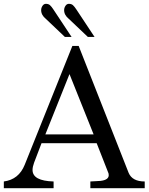

<svg xmlns="http://www.w3.org/2000/svg" viewBox="-28 -983 776 1003"><path d="M-8 -35Q70 -45 101 -122L350 -743H383L644 -80Q663 -35 728 -35V0H444V-35Q449 -35 471 -36.5Q493 -38 497 -38Q540 -43 540 -68L539 -77L477 -235H189L150 -133Q142 -111 142 -95Q142 -38 252 -35V0H-8ZM335 -596 209 -281H461ZM252 -932 346 -790H338Q329 -790 320 -790H311L212 -884Q187 -904 187 -930Q187 -942 194 -952.5Q201 -963 212 -963Q225 -963 233 -956Q241 -949 252 -932ZM372 -932 466 -790H458Q449 -790 440 -790H431L332 -884Q307 -904 307 -930Q307 -942 314 -952.5Q321 -963 332 -963Q345 -963 353 -956Q361 -949 372 -932Z"/></svg>

Font: Academico
Style: Regular
Weight: 400
Foundry: Steinberg Media Technologies GmbH
Version: Version 0.902